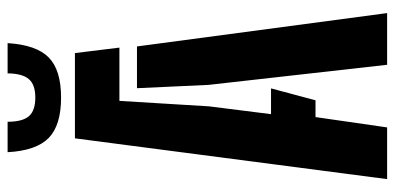

<svg xmlns="http://www.w3.org/2000/svg" viewBox="-280 -732 1012 492"><g transform="rotate(-90 226.0 -486.0)"><path d="M13 0 117.5 -800H336L350 -686H213.5L199.5 -456.5L179.5 -297.5H245.5L215 -183.5H172L145.5 0ZM306 0 254.5 -457.5 246 -641H353L438.5 0ZM222 -835.5Q151 -835.5 118.5 -867.2Q86 -899 82 -972.5H160Q160 -934.5 174.2 -918Q188.5 -901.5 222 -901.5Q255 -901.5 269.2 -918Q283.5 -934.5 284 -972.5H361.5Q357 -899 324.8 -867.2Q292.5 -835.5 222 -835.5Z"/></g></svg>

Font: Big Shoulders Stencil Display Thin ExtraBold
Style: Regular
Weight: 800
Version: Version 2.001